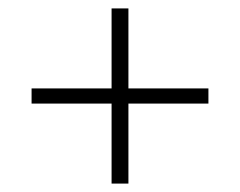

<svg xmlns="http://www.w3.org/2000/svg" viewBox="-20 -529 570 456"><path d="M55 -283V-319H245V-509H285V-319H475V-283H285V-93H245V-283Z"/></svg>

Font: TitilliumMaps29L
Style: 1 wt
Weight: 100
Designer: Campivisivi
Foundry: Accademia di Belle Arti di Urbino and students of MA course of Visual design
Version: Version 001.001